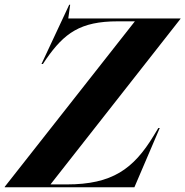

<svg xmlns="http://www.w3.org/2000/svg" viewBox="-82 -790 782 810"><path d="M210 -770 93 -520H99L113 -541C189 -650 257 -700 414 -700H487L-62 -2V0H485L592 -250H586L566 -217C481 -77 391 -12 200 -12H131L679 -710L680 -712H206L214 -770Z"/></svg>

Font: Nyght Serif Bold Italic
Style: Regular
Weight: 700
Italic angle: -16°
Designer: Maksym Kobuzan
Version: Version 0.410;Glyphs 3.1.2 (3151)